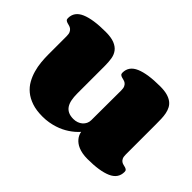

<svg xmlns="http://www.w3.org/2000/svg" viewBox="-117 -902 1183 1183"><g transform="rotate(45 474.0 -310.5)"><path d="M560.1 -444.8Q560.1 -464.8 554.7 -476.1Q549.3 -487.3 541.3 -492.9Q533.2 -498.5 523.9 -500.7Q514.6 -502.9 506.6 -505.4Q498.5 -507.8 493.2 -512.5Q487.8 -517.1 487.8 -527.8Q487.8 -583.5 545.4 -608.2Q603 -632.8 711.9 -632.8Q748.5 -632.8 773.4 -626Q798.3 -619.1 814.7 -606.9Q831.1 -594.7 840.1 -577.6Q849.1 -560.5 853.3 -539.8Q857.4 -519 858.2 -495.6Q858.9 -472.2 858.9 -446.8V-185.1Q858.9 -165.5 864 -154.8Q869.1 -144 877.2 -138.4Q885.3 -132.8 894.3 -130.9Q903.3 -128.9 911.4 -126.5Q919.4 -124 924.6 -119.4Q929.7 -114.7 929.7 -104Q929.7 -48.3 873.3 -23.7Q816.9 1 711.9 1Q686 1 666 -2.9Q646 -6.8 631.1 -13.2Q616.2 -19.5 605.5 -27.6Q594.7 -35.6 587.4 -44.4Q570.3 -64 565.9 -89.8Q540.5 -61 505.9 -38.6Q491.2 -28.8 472.7 -19.8Q454.1 -10.7 432.1 -3.7Q410.2 3.4 384.5 7.8Q358.9 12.2 330.1 12.2Q276.4 12.2 237.3 -1.2Q198.2 -14.6 171.1 -37.1Q144 -59.6 127.4 -89.4Q110.8 -119.1 101.6 -151.9Q92.3 -184.6 89.1 -218Q85.9 -251.5 85.9 -281.7V-442.4Q85.9 -462.9 80.6 -474.4Q75.2 -485.8 66.9 -491.9Q58.6 -498 49.3 -500.2Q40 -502.4 31.7 -505.1Q23.4 -507.8 18.1 -512.5Q12.7 -517.1 12.7 -527.8Q12.7 -583.5 70.3 -608.2Q127.9 -632.8 236.8 -632.8Q285.2 -632.8 314 -621.1Q342.8 -609.4 357.9 -589.1Q373 -568.8 377.4 -541Q381.8 -513.2 381.8 -481V-239.7Q381.8 -209.5 386.5 -185.8Q391.1 -162.1 402.1 -145.5Q413.1 -128.9 431.2 -120.4Q449.2 -111.8 476.1 -111.8Q493.2 -111.8 508.3 -117.2Q523.4 -122.6 534.7 -132.3Q545.9 -142.1 552.5 -155.5Q559.1 -168.9 559.1 -185.1Z"/></g></svg>

Font: Corben
Style: Bold
Weight: 700
Designer: vernon adams
Foundry: vernon adams
Version: Version 1.101; ttfautohint (v1.6)